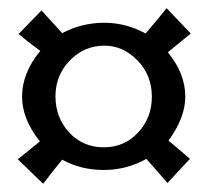

<svg xmlns="http://www.w3.org/2000/svg" viewBox="-20 -532 503 463"><path d="M113.8 -299.8Q113.8 -248 147 -212.4Q180.2 -176.8 230 -176.8Q279.8 -176.8 313 -212.4Q346.2 -248 346.2 -298.8Q346.2 -350.6 311.5 -386.2Q276.9 -421.9 231.9 -421.9Q183.1 -421.9 148.4 -386.2Q113.8 -350.6 113.8 -299.8ZM129.9 -147Q122.1 -137.2 105 -115.7Q87.9 -94.2 84 -88.9L22.9 -147.9L76.2 -190.9Q33.2 -245.1 33.2 -298.8Q33.2 -356 77.1 -409.2Q42 -435.1 24.9 -450.2L80.1 -506.8L129.9 -452.1Q176.8 -477.1 231.9 -477.1Q283.7 -477.1 331.1 -451.2Q377 -505.4 381.8 -512.2L439.9 -451.2L384.8 -405.8Q426.8 -355 426.8 -298.8Q426.8 -248 386.2 -192.9Q406.2 -176.8 438 -148.9L383.8 -90.8L333 -148.9Q285.2 -122.1 230 -122.1Q174.8 -122.1 129.9 -147Z"/></svg>

Font: Linux Libertine
Style: Semibold
Weight: 600
Designer: Philipp H. Poll
Foundry: Philipp H. Poll
Version: Version 5.1.2 ; ttfautohint (v0.9)